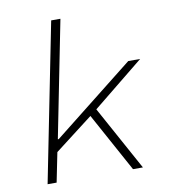

<svg xmlns="http://www.w3.org/2000/svg" viewBox="-81 -789 762 859"><g transform="rotate(-10 300.0 -359.5)"><path d="M66 0 209 -719H251L146 -190H150L517 -480H571L324 -280L134 -134L107 0ZM304 -274 335 -299 499 0H454Z"/></g></svg>

Font: Source Code Pro ExtraLight Light
Style: Italic
Weight: 300
Italic angle: -11°
Monospace: yes
Version: Version 1.016;hotconv 1.0.116;makeotfexe 2.5.65601